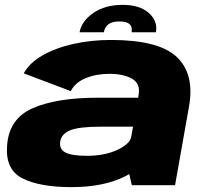

<svg xmlns="http://www.w3.org/2000/svg" viewBox="-20 -760 856 788"><path d="M521 0 510.5 -45.5Q502.5 -41 494 -36.5Q406 8 273 8Q144.5 8 73.2 -27.5Q2 -63 9 -160Q15.5 -272.5 114 -315.8Q212.5 -359 382 -359H547L549 -371.5Q557 -417 521.8 -437Q486.5 -457 428.5 -457Q375 -457 331.8 -439.2Q288.5 -421.5 270.5 -386L77.5 -459Q100.5 -501.5 153.8 -532.2Q207 -563 280.2 -579.5Q353.5 -596 435.5 -596Q631.5 -596 705.2 -526.5Q779 -457 756 -324.5L698.5 0ZM518 -196 526 -240H391.5Q303 -240 267.5 -225Q232 -210 227 -179Q222.5 -148 248.5 -134.2Q274.5 -120.5 336.5 -120.5Q408.5 -120.5 461 -144.5Q511 -168 518 -196ZM483 -740Q553.5 -740 590.8 -706.8Q628 -673.5 620 -627.5H520Q528 -672 471 -672Q440 -672 425 -660.5Q410 -649 406 -627.5H306.5Q315 -673.5 363 -706.8Q411 -740 483 -740Z"/></svg>

Font: Anybody ExtraExpanded ExtraBold
Style: Italic
Weight: 800
Width: 8
Italic angle: -10°
Designer: Tyler Finck
Foundry: Etcetera Type Company
Version: Version 1.010; ttfautohint (v1.8.3) -l 8 -r 50 -G 200 -x 14 